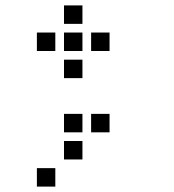

<svg xmlns="http://www.w3.org/2000/svg" viewBox="-20 -604 640 708"><path d="M217 -584Q216 -584 216 -584Q216 -584 216 -583V-517Q216 -516 216 -516Q216 -516 217 -516H283Q284 -516 284 -516Q284 -516 284 -517V-583Q284 -584 284 -584Q284 -584 283 -584ZM117 -484Q116 -484 116 -484Q116 -484 116 -483V-417Q116 -416 116 -416Q116 -416 117 -416H183Q184 -416 184 -416Q184 -416 184 -417V-483Q184 -484 184 -484Q184 -484 183 -484ZM217 -484Q216 -484 216 -484Q216 -484 216 -483V-417Q216 -416 216 -416Q216 -416 217 -416H283Q284 -416 284 -416Q284 -416 284 -417V-483Q284 -484 284 -484Q284 -484 283 -484ZM317 -484Q316 -484 316 -484Q316 -484 316 -483V-417Q316 -416 316 -416Q316 -416 317 -416H383Q384 -416 384 -416Q384 -416 384 -417V-483Q384 -484 384 -484Q384 -484 383 -484ZM217 -384Q216 -384 216 -384Q216 -384 216 -383V-317Q216 -316 216 -316Q216 -316 217 -316H283Q284 -316 284 -316Q284 -316 284 -317V-383Q284 -384 284 -384Q284 -384 283 -384ZM217 -184Q216 -184 216 -184Q216 -184 216 -183V-117Q216 -116 216 -116Q216 -116 217 -116H283Q284 -116 284 -116Q284 -116 284 -117V-183Q284 -184 284 -184Q284 -184 283 -184ZM317 -184Q316 -184 316 -184Q316 -184 316 -183V-117Q316 -116 316 -116Q316 -116 317 -116H383Q384 -116 384 -116Q384 -116 384 -117V-183Q384 -184 384 -184Q384 -184 383 -184ZM217 -84Q216 -84 216 -84Q216 -84 216 -83V-17Q216 -16 216 -16Q216 -16 217 -16H283Q284 -16 284 -16Q284 -16 284 -17V-83Q284 -84 284 -84Q284 -84 283 -84ZM117 16Q116 16 116 16Q116 16 116 17V83Q116 84 116 84Q116 84 117 84H183Q184 84 184 84Q184 84 184 83V17Q184 16 184 16Q184 16 183 16Z"/></svg>

Font: Doto Black SemiBold
Style: Regular
Weight: 600
Monospace: yes
Version: Version 1.000